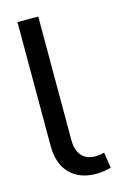

<svg xmlns="http://www.w3.org/2000/svg" viewBox="-117 -807 586 874"><g transform="rotate(-15 176.0 -370.0)"><path d="M154.8 -750V-167.6Q154.8 -121.8 176.8 -95Q198.9 -68.2 241.5 -68.2Q254.3 -68.2 264.9 -70Q275.6 -71.7 284.1 -73.9L295.5 0Q278.4 4.3 260.7 7.1Q242.9 9.9 225.9 9.9Q147 9.9 101.9 -36.2Q56.8 -82.4 56.8 -167.6V-750Z"/></g></svg>

Font: Interface
Style: Regular
Weight: 400
Designer: Rasmus Andersson
Foundry: rsms
Version: Version 1.8